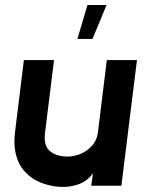

<svg xmlns="http://www.w3.org/2000/svg" viewBox="-20 -739 588 764"><path d="M463 0H343L350 -50Q329 -19 293 -6Q257 7 217.5 4.5Q178 2 142 -12.5Q106 -27 85 -50Q57 -76 45 -118.5Q33 -161 40 -215L75 -500H195L159 -209Q153 -158 179.5 -137Q206 -116 249 -116Q274 -116 300 -126.5Q326 -137 346 -159Q366 -181 370 -215L405 -500H525ZM288 -584 328 -719H404L348 -584Z"/></svg>

Font: Kulim Park
Style: Bold Italic
Weight: 700
Italic angle: -8°
Designer: Noponies / Dale Sattler
Foundry: Noponies
Version: Version 1.000; ttfautohint (v1.8.3)